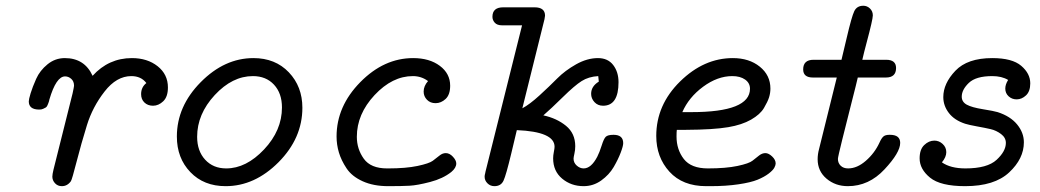

<svg xmlns="http://www.w3.org/2000/svg" viewBox="-20 -636 3582 661"><path d="M79.1 -287.1Q79.1 -293.9 85.4 -314.9Q91.8 -335.9 104.5 -364.5Q117.2 -393.1 143.6 -414.6Q169.9 -436 203.1 -436Q271 -436 298.8 -375Q354 -436 434.1 -436Q487.3 -436 522.7 -408Q558.1 -379.9 558.1 -335Q558.1 -302.7 542 -287.4Q525.9 -272 506.8 -272Q488.8 -272 477.3 -283Q465.8 -293.9 465.8 -312Q465.8 -335.9 483.9 -350.1Q465.8 -374 432.1 -374Q381.3 -374 340.1 -321Q298.8 -268.1 279.3 -205.1Q259.8 -142.1 243.9 -80.1Q228 -18.1 224.1 -12.2Q211.9 4.9 192.9 4.9Q178.7 4.9 169.4 -5.1Q160.2 -15.1 160.2 -27.8Q160.2 -35.6 164.1 -51.8L230 -314.9Q234.9 -337.9 234.9 -340.8Q234.9 -356 225.3 -364.5Q215.8 -373 204.1 -373Q173.3 -373 149.9 -293Q148.9 -290 148.9 -288.1Q147 -282.2 146.5 -281Q146 -279.8 143.6 -273.9Q141.1 -268.1 137.9 -266.1Q134.8 -264.2 128.9 -261.5Q123 -258.8 116.2 -258.8H113.8Q79.1 -259.3 79.1 -287.1Z M588.9 -166Q588.9 -270 670.9 -353Q752.9 -436 852.5 -436Q927.7 -436 974.4 -387Q1021 -337.9 1021 -265.1Q1021 -160.2 939 -77.6Q856.9 4.9 756.8 4.9Q681.6 4.9 635.3 -43.5Q588.9 -91.8 588.9 -166ZM658.7 -165Q658.7 -116.2 686.3 -86.2Q713.9 -56.2 758.8 -56.2Q827.6 -56.2 889.2 -121.6Q950.7 -187 950.7 -266.1Q950.7 -314.9 923.3 -344.5Q896 -374 850.6 -374Q779.8 -374 719.2 -308.6Q658.7 -243.2 658.7 -165Z M1138.7 -166Q1138.7 -270 1220.2 -353Q1301.8 -436 1402.3 -436Q1458.5 -436 1494.1 -409.4Q1529.8 -382.8 1529.8 -340.8Q1529.8 -310.1 1514.2 -295.4Q1498.5 -280.8 1479.5 -280.8Q1461.4 -280.8 1450 -292.5Q1438.5 -304.2 1438.5 -320.8Q1438.5 -339.8 1453.6 -356.9Q1430.7 -374 1401.4 -374Q1330.6 -374 1269.5 -308.6Q1208.5 -243.2 1208.5 -165Q1208.5 -123 1232.4 -89.6Q1256.3 -56.2 1312.5 -56.2H1316.4Q1377.4 -56.2 1417.5 -64.7Q1457.5 -73.2 1470 -82.5Q1482.4 -91.8 1492.9 -100.3Q1503.4 -108.9 1514.6 -108.9Q1527.8 -108.9 1539.3 -96.4Q1550.8 -84 1550.8 -73.2Q1550.8 -58.1 1533.7 -43.9Q1504.9 -21 1460.7 -9.5Q1416.5 2 1390.1 3.4Q1363.8 4.9 1316.4 4.9Q1265.6 4.9 1228.5 -12Q1191.4 -28.8 1173.1 -56.4Q1154.8 -84 1146.7 -111.1Q1138.7 -138.2 1138.7 -166Z M1648.4 -27.8Q1648.4 -30.8 1648.9 -33.4Q1649.4 -36.1 1650.4 -39.6Q1651.4 -43 1651.4 -44.9L1765.1 -500L1777.3 -548.8H1708.5Q1691.4 -548.8 1683.3 -557.9Q1675.3 -566.9 1675.3 -578.1Q1675.3 -610.8 1712.4 -610.8Q1712.9 -610.8 1713.4 -610.8H1820.3Q1856.4 -610.8 1856.4 -582Q1856.4 -580.1 1854.5 -569.8L1778.3 -263.2Q1803.2 -276.4 1837.4 -307.6Q1871.6 -338.9 1898.4 -366Q1925.3 -393.1 1963.4 -414.6Q2001.5 -436 2038.6 -436Q2072.8 -436 2091.1 -412.1Q2109.4 -388.2 2109.4 -353Q2109.4 -272 2056.2 -272Q2038.1 -272 2026.6 -284.4Q2015.1 -296.9 2015.1 -313Q2015.1 -338.9 2041.5 -355L2039.6 -374Q2006.3 -372.1 1982.4 -356.9Q1958.5 -341.8 1917.5 -301.5Q1876.5 -261.2 1850.6 -238.8Q1896.5 -229 1928.5 -202.9Q1960.4 -176.8 1960.4 -132.8Q1960.4 -119.6 1957.5 -106.9Q1954.6 -94.2 1954.6 -89.8Q1954.6 -75.7 1965.6 -65.9Q1976.6 -56.2 1989.3 -56.2Q2015.1 -56.2 2036.1 -96.2Q2043.9 -111.3 2051.3 -134.8Q2058.6 -158.2 2065.4 -165Q2072.3 -171.9 2092.3 -171.9Q2125.5 -171.9 2125.5 -143.1Q2125.5 -133.3 2116.9 -110.6Q2108.4 -87.9 2092.8 -61Q2077.1 -34.2 2049.8 -14.6Q2022.5 4.9 1989.3 4.9Q1946.3 4.9 1915.3 -21Q1884.3 -46.9 1884.3 -90.8Q1884.3 -100.6 1886.7 -112.8Q1889.2 -125 1889.2 -130.9Q1889.2 -182.6 1759.3 -188Q1751.5 -155.8 1740.2 -107.9Q1722.2 -32.7 1713.4 -13.9Q1704.6 4.9 1682.1 4.9Q1668 4.9 1658.2 -4.9Q1648.4 -14.6 1648.4 -27.8Z M2239.3 -168Q2239.3 -274.9 2321.3 -355.5Q2403.3 -436 2502.9 -436Q2559.1 -436 2595.7 -406.5Q2632.3 -377 2632.3 -331.1Q2632.3 -315.9 2627.7 -301Q2623 -286.1 2610.1 -264.2Q2597.2 -242.2 2565.7 -224.1Q2534.2 -206.1 2487.3 -198.2Q2436.5 -189.5 2341.3 -189H2310.1Q2309.1 -181.2 2309.1 -166Q2309.1 -121.1 2334.2 -88.6Q2359.4 -56.2 2417 -56.2Q2479 -56.2 2519 -64.7Q2559.1 -73.2 2571 -83Q2583 -92.8 2593.5 -100.8Q2604 -108.9 2615 -108.9Q2626 -108.9 2638.2 -97.4Q2650.4 -85.9 2650.4 -73.2Q2650.4 -67.4 2645.8 -58.6Q2641.1 -49.8 2626.2 -38.3Q2611.3 -26.9 2588.1 -17.3Q2564.9 -7.8 2522.5 -1.5Q2480 4.9 2425.3 4.9H2411.1Q2330.1 4.9 2284.7 -44.9Q2239.3 -94.7 2239.3 -168ZM2329.1 -250H2360.4Q2562 -250 2562 -330.6Q2562 -350.1 2545.2 -362.1Q2528.3 -374 2501 -374Q2450.2 -374 2400.6 -337.4Q2351.1 -300.8 2329.1 -250Z M2745.1 -397Q2745.1 -430.2 2780.8 -430.2H2877Q2883.8 -460 2895 -505.9Q2912.1 -579.1 2921.1 -597.7Q2930.2 -616.2 2952.1 -616.2Q2965.3 -616.2 2975.1 -606.7Q2984.9 -597.2 2984.9 -583Q2984.9 -576.2 2979.5 -552.5Q2974.1 -528.8 2964.1 -491.5Q2954.1 -454.1 2948.7 -430.2H3030.8Q3064.9 -430.2 3064.9 -401.9Q3064.9 -369.1 3029.8 -369.1Q3029.3 -369.1 3028.8 -369.1H2933.1Q2929.2 -351.1 2911.6 -282.5Q2894 -213.9 2879.4 -154.5Q2864.7 -95.2 2864.7 -88.9Q2864.7 -74.7 2874.3 -65.4Q2883.8 -56.2 2899.9 -56.2Q2930.7 -56.2 2960.9 -82.5Q2991.2 -108.9 3007.8 -145Q3014.6 -160.2 3021.2 -166Q3027.8 -171.9 3042 -171.9H3043.9Q3079.1 -171.9 3079.1 -144Q3079.1 -110.8 3025.1 -53Q2971.2 4.9 2898.9 4.9Q2856 4.9 2825.4 -21Q2794.9 -46.9 2794.9 -87.9Q2794.9 -105 2799.8 -123L2860.8 -369.1H2778.8Q2745.1 -369.1 2745.1 -397Z M3146 -90.8Q3146 -121.6 3161.9 -136.7Q3177.7 -151.9 3196.8 -151.9Q3212.9 -151.9 3225.3 -140.4Q3237.8 -128.9 3237.8 -112.1Q3237.8 -95.2 3222.7 -77.1Q3252.4 -56.2 3303.7 -56.2Q3378.9 -56.2 3410.9 -85.7Q3442.9 -115.2 3442.9 -144Q3442.9 -162.1 3426.3 -174.6Q3409.7 -187 3390.6 -191.4Q3371.6 -195.8 3343.3 -200.9Q3314.9 -206.1 3302.7 -210Q3265.6 -222.2 3246.6 -247.1Q3227.5 -272 3227.5 -301.8Q3227.5 -348.6 3269 -392.3Q3310.5 -436 3396 -436Q3464.8 -436 3495.8 -409.4Q3526.9 -382.8 3526.9 -349.1Q3526.9 -321.3 3512.2 -307.6Q3497.6 -293.9 3480 -293.9Q3463.9 -293.9 3452.4 -304.4Q3440.9 -314.9 3440.9 -331.1Q3440.9 -345.2 3450.7 -360.8Q3428.7 -374 3396 -374Q3339.8 -374 3315.4 -350.6Q3291 -327.1 3291 -303.2Q3291 -285.2 3308.3 -275.6Q3325.7 -266.1 3363.8 -260Q3401.9 -253.9 3414.6 -250Q3458.5 -235.8 3481.7 -207.5Q3504.9 -179.2 3504.9 -146Q3504.9 -89.8 3454.3 -42.5Q3403.8 4.9 3302.7 4.9Q3217.8 4.9 3181.9 -24.4Q3146 -53.7 3146 -90.8Z"/></svg>

Font: CMU Typewriter Text Variable Width
Style: Italic
Weight: 500
Italic angle: -14.04°
Version: Version 0.7.0